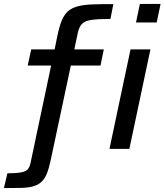

<svg xmlns="http://www.w3.org/2000/svg" viewBox="-78 -763 843 984"><path d="M-58 201 -40 125Q11 125 34.5 119.5Q58 114 66.5 102Q75 90 79 70L184 -427H64L82 -510H202L216 -579Q226 -628 239 -659Q252 -690 272.5 -707Q293 -724 323.5 -731.5Q354 -739 398 -740.5Q442 -742 503 -742L488 -666Q425 -666 391 -661Q357 -656 342.5 -641Q328 -626 321 -596L303 -510H454L437 -427H285L182 57Q173 100 162 127Q151 154 134 169.5Q117 185 92 192Q67 199 30.5 200Q-6 201 -58 201ZM619 -648 639 -743H745L725 -648ZM483 0 591 -510H693L585 0Z"/></svg>

Font: Saira Expanded Medium
Style: Italic
Weight: 500
Width: 7
Italic angle: -12°
Designer: Hector Gatti with collaboration of the Omnibus-Type team
Foundry: Omnibus-Type
Version: Version 1.101